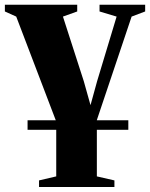

<svg xmlns="http://www.w3.org/2000/svg" viewBox="-42 -532 615 787"><path d="M71 0V-39H484V0ZM118 234.5V207.5L188.5 191V-34L24.5 -464L-22 -485V-512.5H274.5V-485L216 -464L301.5 -199L329 -101L356 -199L436 -464L366 -485V-512.5H553V-485L497.5 -464L355 -40V191L427 207.5V234.5Z"/></svg>

Font: Merriweather 120pt Black
Style: Regular
Weight: 900
Designer: Eben Sorkin
Foundry: Eben Sorkin
Version: Version 2.100